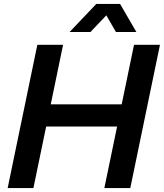

<svg xmlns="http://www.w3.org/2000/svg" viewBox="-20 -957 834 977"><path d="M19 0 170 -729H301L150 0ZM511 0 662 -729H794L643 0ZM169 -313 196 -426H642L621 -313ZM334 -794 470 -937H591L674 -794H570L521 -879L440 -794Z"/></svg>

Font: Mona Sans ExtraLight SemiBold
Style: Italic
Weight: 600
Italic angle: -11.6951°
Version: Version 2.000